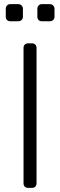

<svg xmlns="http://www.w3.org/2000/svg" viewBox="-20 -910 291 930"><path d="M116 0Q106 0 100 -6Q94 -12 94 -22V-678Q94 -688 100 -694Q106 -700 116 -700H135Q145 -700 151 -694Q157 -688 157 -678V-22Q157 -12 151 -6Q145 0 135 0ZM183 -807Q173 -807 167 -813Q161 -819 161 -829V-867Q161 -877 167 -883.5Q173 -890 183 -890H221Q231 -890 237.5 -883.5Q244 -877 244 -867V-829Q244 -819 237.5 -813Q231 -807 221 -807ZM30 -807Q20 -807 14 -813Q8 -819 8 -829V-867Q8 -877 14 -883.5Q20 -890 30 -890H68Q78 -890 84.5 -883.5Q91 -877 91 -867V-829Q91 -819 84.5 -813Q78 -807 68 -807Z"/></svg>

Font: Rubik Light
Style: Regular
Weight: 300
Designer: Hubert and Fischer
Foundry: Hubert and Fischer
Version: Version 2.300;gftools[0.9.30]